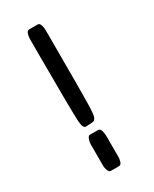

<svg xmlns="http://www.w3.org/2000/svg" viewBox="-125 -472 410 510"><g transform="rotate(-30 80.0 -217.0)"><path d="M93 -157Q91 -136 79 -136L60 -135Q51 -134 49 -157Q48 -177 47.5 -225Q47 -273 47 -358V-411Q47 -418 49.5 -426Q52 -434 58 -434H84Q90 -434 92.5 -426Q95 -418 95 -411V-358V-257Q95 -215 94.5 -190Q94 -165 93 -157ZM58 0Q53 0 50 -7.5Q47 -15 47 -22V-88Q47 -95 50 -103Q53 -111 58 -111H83Q89 -111 91.5 -103Q94 -95 94 -88V-22Q94 -15 91.5 -7.5Q89 0 83 0Z"/></g></svg>

Font: Chathura ExtraBold
Style: Regular
Weight: 800
Designer: Appaji Ambarisha Darbha
Foundry: Aditya Fonts
Version: Version 1.002 2016